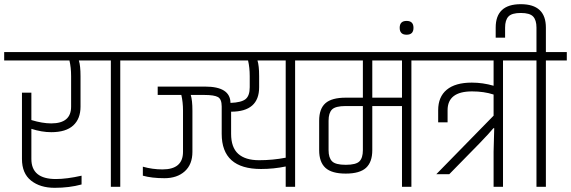

<svg xmlns="http://www.w3.org/2000/svg" viewBox="-40 -893 2730 918"><path d="M300 -529Q300 -570 292 -604H-20V-644H430V-604H337Q345 -579 345 -529V-383Q345 -325 310 -293Q275 -261 205 -261Q160 -261 110 -277V-133Q110 -37 227 -37Q279 -37 350 -53V-11Q291 5 221.5 5Q152 5 108.5 -29.5Q65 -64 65 -133V-450H110V-319Q163 -303 205 -303Q300 -303 300 -383Z M490 -604H390V-644H635V-604H535V0H490Z M1154 -529Q1154 -570 1146 -604H595V-644H1471V-604H1371V0H1326V-97Q1268 -85 1208 -85Q1020 -85 1020 -253V-384Q1020 -419 1002 -429Q984 -439 937 -439H872Q880 -414 880 -364V-167Q880 -107 843.5 -74Q807 -41 746.5 -41Q686 -41 643 -53V-96Q689 -83 737 -83Q835 -83 835 -167V-364Q835 -405 827 -439H714V-479H941Q1061 -479 1062 -401Q1114 -403 1134 -419Q1154 -435 1154 -476ZM1326 -604H1191Q1199 -579 1199 -529V-476Q1199 -359 1065 -359V-253Q1065 -188 1099 -157.5Q1133 -127 1198.5 -127Q1264 -127 1326 -139Z M1882 0V-386H1740V-175Q1740 -118 1710 -90.5Q1680 -63 1613 -63Q1546 -63 1516 -90.5Q1486 -118 1486 -175V-316Q1486 -373 1516 -399.5Q1546 -426 1613 -426H1695V-604H1431V-644H2027V-604H1927V0ZM1740 -426H1882V-604H1740ZM1695 -175V-386H1613Q1564 -386 1547.5 -369.5Q1531 -353 1531 -316V-175Q1531 -139 1547.5 -122Q1564 -105 1613 -105Q1662 -105 1678.5 -121.5Q1695 -138 1695 -175Z M1904 -727Q1871 -727 1871 -760Q1871 -793 1904 -793Q1937 -793 1937 -760Q1937 -727 1904 -727Z M2217 -456Q2100 -456 2100 -366V-308H2055V-366Q2055 -430 2096 -464Q2137 -498 2216 -498Q2268 -498 2320 -483V-604H1987V-644H2465V-604H2365V0H2320V-168L2323 -280H2319Q2303 -260 2254 -209L2108 -60H2046L2320 -340V-441Q2274 -456 2217 -456Z M2525 -644V-761Q2525 -797 2509 -814Q2493 -831 2450 -831Q2407 -831 2391 -814Q2375 -797 2375 -761V-713H2330V-761Q2330 -873 2450 -873Q2570 -873 2570 -761V-644H2670V-604H2570V0H2525V-604H2425V-644Z"/></svg>

Font: Khand Light
Style: Regular
Weight: 300
Designer: Devanagari: Sanchit Sawaria, Jyotish Sonowal; Latin: Satya Rajpurohit
Foundry: Indian Type Foundry
Version: Version 1.101;PS 1.0;hotconv 1.0.78;makeotf.lib2.5.61930; tt